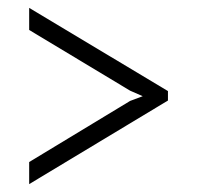

<svg xmlns="http://www.w3.org/2000/svg" viewBox="-20 -462 500 487"><path d="M54 5V-51L310 -206L342 -218L310 -232L54 -386V-442L406 -231V-207Z"/></svg>

Font: UnnaBold
Style: Bold
Weight: 700
Designer: Jorge de Buen Unna
Foundry: Omnibus-Type
Version: Version 2.008;hotconv 1.0.109;makeotfexe 2.5.65596